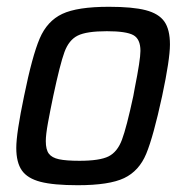

<svg xmlns="http://www.w3.org/2000/svg" viewBox="-20 -538 549 566"><path d="M28 -102Q28 -145 51 -255Q75 -373 97 -424.5Q119 -476 163.5 -497Q208 -518 301 -518Q371 -518 409.5 -508Q448 -498 464.5 -474.5Q481 -451 481 -407Q481 -363 458 -255Q432 -135 411 -84.5Q390 -34 346 -13Q302 8 209 8Q138 8 99.5 -2Q61 -12 44.5 -35.5Q28 -59 28 -102ZM373 -255 377 -277Q394 -362 394 -388Q394 -423 373 -434.5Q352 -446 295 -446Q235 -446 209 -433Q183 -420 170 -384.5Q157 -349 137 -255Q128 -212 121.5 -176.5Q115 -141 115 -122Q115 -97 124 -85Q133 -73 154 -68.5Q175 -64 214 -64Q274 -64 300 -77Q326 -90 339.5 -126Q353 -162 373 -255Z"/></svg>

Font: Saira Semi Condensed
Style: Italic
Weight: 400
Width: 4
Italic angle: -12°
Designer: Hector Gatti with collaboration of the Omnibus-Type team
Foundry: Omnibus-Type
Version: Version 1.001; ttfautohint (v1.8)